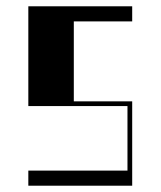

<svg xmlns="http://www.w3.org/2000/svg" viewBox="-20 -590 510 610"><path d="M70 -48H385V-253H70V-570H400V-522H214.5V-268H400V0H70Z"/></svg>

Font: Facade Sud
Style: Regular
Weight: 100
Designer: Éléonore Fines
Foundry: Velvetyne Type Foundry
Version: Version 1.001;Glyphs 3.2 (3202)